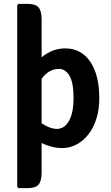

<svg xmlns="http://www.w3.org/2000/svg" viewBox="-20 -756 571 992"><path d="M301 9Q249 9 195 -17V135Q195 180 179 198Q163 216 124 216H75L69 209V-729L75 -736H124Q163 -736 179 -718Q195 -700 195 -655V-460Q250 -506 317 -506Q399 -506 446 -437.5Q493 -369 493 -249Q493 -189 477.5 -141Q462 -93 435.5 -60Q409 -27 374.5 -9Q340 9 301 9ZM285 -400Q232 -400 195 -349V-119Q239 -90 274 -90Q313 -90 336.5 -131.5Q360 -173 360 -251Q360 -329 339 -364.5Q318 -400 285 -400Z"/></svg>

Font: Signika
Style: Semibold
Weight: 600
Designer: Anna Giedrys
Foundry: Anna Giedrys
Version: Version 1.001